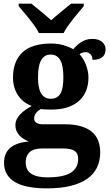

<svg xmlns="http://www.w3.org/2000/svg" viewBox="-20 -786 600 1046"><path d="M555.2 -517.1Q555.2 -505.9 551.8 -495.4Q548.3 -484.9 540.3 -477.1Q532.2 -469.2 518.3 -464.6Q504.4 -460 483.9 -460Q483.9 -470.2 480.7 -478Q477.5 -485.8 472.2 -491.2Q466.8 -496.6 460 -499.3Q453.1 -502 445.8 -502Q437.5 -502 428 -498.5Q418.5 -495.1 413.1 -491.2Q423.3 -480 432.1 -465.6Q440.9 -451.2 447.5 -434.6Q454.1 -418 458 -400.1Q461.9 -382.3 461.9 -363.8Q461.9 -326.2 450 -294.2Q438 -262.2 413.1 -238.8Q388.2 -215.3 350.1 -202.1Q312 -189 259.8 -189Q254.4 -189 246.1 -189.2Q237.8 -189.5 229.5 -189.7Q221.2 -189.9 213.6 -190.7Q206.1 -191.4 202.1 -191.9Q195.8 -188.5 189.2 -183.3Q182.6 -178.2 177.5 -171.9Q172.4 -165.5 169.2 -157.7Q166 -149.9 166 -141.1Q166 -124.5 179 -116.7Q191.9 -108.9 212.9 -108.9H334Q383.8 -108.9 419.9 -98.4Q456.1 -87.9 479.7 -68.4Q503.4 -48.8 514.6 -20.3Q525.9 8.3 525.9 43.9Q525.9 90.3 508.3 126.7Q490.7 163.1 454.8 188.2Q418.9 213.4 364.5 226.8Q310.1 240.2 235.8 240.2Q117.7 240.2 59.8 204.8Q2 169.4 2 101.1Q2 47.4 36.6 18.8Q71.3 -9.8 137.2 -15.1Q123.5 -20.5 110.4 -28.3Q97.2 -36.1 86.9 -47.1Q76.7 -58.1 70.3 -72.3Q64 -86.4 64 -104Q64 -120.6 70.6 -134.8Q77.1 -148.9 88.9 -161.9Q100.6 -174.8 116.9 -186.3Q133.3 -197.8 152.8 -209Q130.9 -216.8 112.1 -230.7Q93.3 -244.6 79.8 -264.2Q66.4 -283.7 58.6 -308.6Q50.8 -333.5 50.8 -363.8Q50.8 -451.7 101.8 -500.2Q152.8 -548.8 259.8 -548.8Q295.4 -548.8 325.9 -539.8Q356.4 -530.8 378.9 -518.1Q387.2 -526.9 397.2 -536.9Q407.2 -546.9 419.9 -555.2Q432.6 -563.5 448.2 -568.8Q463.9 -574.2 482.9 -574.2Q501 -574.2 514.4 -569.6Q527.8 -564.9 536.9 -557.1Q545.9 -549.3 550.5 -539.1Q555.2 -528.8 555.2 -517.1ZM120.1 99.1Q120.1 140.6 150.1 160.4Q180.2 180.2 237.8 180.2Q325.7 180.2 365.7 154.8Q405.8 129.4 405.8 80.1Q405.8 48.3 385.7 35.6Q365.7 22.9 325.2 22.9H209Q193.8 22.9 178.2 25.6Q162.6 28.3 149.7 36.6Q136.7 44.9 128.4 59.8Q120.1 74.7 120.1 99.1ZM187 -363.8Q187 -337.4 190.7 -316.2Q194.3 -294.9 202.6 -279.8Q210.9 -264.6 224.1 -256.3Q237.3 -248 256.8 -248Q276.9 -248 290 -256.1Q303.2 -264.2 311 -279.5Q318.8 -294.9 322 -316.7Q325.2 -338.4 325.2 -365.2Q325.2 -393.1 321.8 -415.8Q318.4 -438.5 310.3 -454.6Q302.2 -470.7 289.1 -479.7Q275.9 -488.8 255.9 -488.8Q236.3 -488.8 223.1 -479.5Q210 -470.2 201.9 -453.6Q193.8 -437 190.4 -414.1Q187 -391.1 187 -363.8ZM81.5 -766.1H150.9Q161.1 -757.8 175 -746.6Q189 -735.4 203.9 -722.9Q218.8 -710.4 233.2 -698.2Q247.6 -686 258.8 -675.8Q270 -686 284.4 -698.2Q298.8 -710.4 314 -722.9Q329.1 -735.4 343.3 -746.6Q357.4 -757.8 367.7 -766.1H436.5V-752.9Q424.8 -738.8 409.2 -720.2Q393.6 -701.7 377.9 -681.9Q362.3 -662.1 348.4 -642.6Q334.5 -623 326.7 -606H191.9Q184.1 -623 170.2 -642.6Q156.2 -662.1 140.6 -681.9Q125 -701.7 109.1 -720.2Q93.3 -738.8 81.5 -752.9Z"/></svg>

Font: Droid Serif
Style: Bold
Weight: 700
Designer: Monotype Design team
Foundry: Monotype Imaging Inc.
Version: Version 1.03